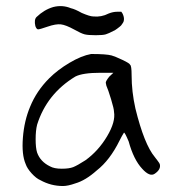

<svg xmlns="http://www.w3.org/2000/svg" viewBox="-20 -625 610 639"><path d="M283.2 -445.3Q334 -445.3 351.6 -440.4Q362.3 -437.5 387.2 -425.8Q412.1 -414.1 413.1 -409.2Q418 -406.2 418 -375Q418 -320.3 430.7 -263.7Q460 -144.5 495.1 -102.5Q498 -98.6 504.4 -90.3Q510.7 -82 511.7 -79.1Q516.6 -61.5 495.1 -46.9Q478.5 -35.2 453.1 -63.5Q424.8 -93.8 408.2 -154.3Q395.5 -184.6 392.6 -183.6Q385.7 -172.9 377.9 -157.2Q345.7 -91.8 301.8 -57.6Q264.6 -24.4 230.5 -14.6Q206.1 -5.9 189.5 -5.9Q149.4 -5.9 114.3 -25.4Q100.6 -31.2 85.4 -47.9Q70.3 -64.5 65.4 -79.1Q51.8 -110.4 56.2 -166.5Q60.5 -222.7 80.1 -269.5Q101.6 -322.3 143.6 -364.3Q171.9 -392.6 211.4 -416Q251 -439.5 283.2 -445.3ZM343.8 -370.1 357.4 -382.8H314.5Q254.9 -382.8 230.5 -370.1Q135.7 -312.5 103.5 -210Q98.6 -190.4 98.6 -161.6Q98.6 -132.8 103.5 -117.2Q114.3 -86.9 146.5 -71.3Q160.2 -63.5 185.5 -63.5Q210 -63.5 223.6 -68.8Q237.3 -74.2 264.6 -91.8Q307.6 -123 336.4 -171.4Q365.2 -219.7 359.4 -252.9Q359.4 -262.7 349.6 -294.9Q339.8 -327.1 334 -339.8L332 -349.6Q332 -355.5 343.8 -370.1ZM157.2 -601.6Q187.5 -609.4 215.8 -597.7Q229.5 -594.7 252 -582Q279.3 -570.3 290 -570.3Q317.4 -567.4 341.8 -580.1Q356.4 -585.9 370.1 -585.9H383.8L387.7 -580.1Q392.6 -570.3 392.6 -561.5Q392.6 -558.6 392.1 -556.6Q391.6 -554.7 391.1 -552.7Q390.6 -550.8 389.6 -549.8Q388.7 -548.8 386.7 -545.4Q384.8 -542 382.8 -540Q378.9 -536.1 369.6 -529.3Q360.4 -522.5 358.4 -522.5Q341.8 -513.7 332 -510.7Q322.3 -507.8 298.8 -507.8Q273.4 -507.8 261.7 -510.7Q250 -513.7 227.5 -526.4Q199.2 -542 182.6 -543.9Q166 -545.9 137.7 -536.1Q112.3 -527.3 106.9 -527.3Q101.6 -527.3 97.7 -538.1Q92.8 -559.6 101.6 -568.4Q127 -592.8 157.2 -601.6Z"/></svg>

Font: JasonHandwriting4
Style: Regular
Weight: 400
Version: Version 1.01.21